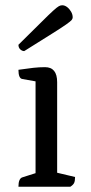

<svg xmlns="http://www.w3.org/2000/svg" viewBox="-20 -709 345 729"><path d="M50 0Q50 -32 66 -36L126 -55L115 -41V-413L127 -398L65 -409Q50 -411 50 -444Q84 -449 106.5 -451.5Q129 -454 151 -454Q197 -454 197 -397V-43L185 -56L265 -37Q265 -22 261.5 -14.5Q258 -7 247 0ZM72 -515Q64 -515 57 -521.5Q50 -528 50 -539Q105 -593 136 -624Q167 -655 182 -668.5Q197 -682 203.5 -685.5Q210 -689 216 -689Q226 -689 235 -682Q244 -675 250 -664.5Q256 -654 256 -643Q256 -638 252 -633Q248 -628 231 -616Q214 -604 176.5 -580.5Q139 -557 72 -515Z"/></svg>

Font: Petrona
Style: Regular
Weight: 400
Designer: Ringo R. Seeber
Foundry: Ringo R. Seeber
Version: Version 2.001; ttfautohint (v1.8.3)